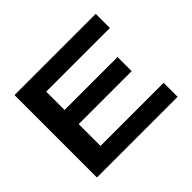

<svg xmlns="http://www.w3.org/2000/svg" viewBox="-139 -826 1028 1028"><g transform="rotate(-45 375.0 -312.0)"><path d="M70 0V-624H685V-517H203V-378H604V-271H203V-106H681V0Z"/></g></svg>

Font: Inconsolata ExtraExpanded ExtraBold
Style: Regular
Weight: 800
Width: 8
Monospace: yes
Designer: Raph Levien, Cyreal, Brenton Simpson
Foundry: Raph Levien, Cyreal, Google
Version: Version 3.001; ttfautohint (v1.8.2.53-6de2)